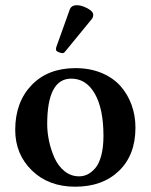

<svg xmlns="http://www.w3.org/2000/svg" viewBox="-20 -703 575 733"><path d="M252 -402.8Q160.2 -402.8 160.2 -229Q160.2 -198.7 167 -165.8Q173.8 -132.8 187.5 -101.6Q201.2 -70.3 225.8 -50Q250.5 -29.8 282.2 -29.8Q298.8 -29.8 314 -37.1Q329.1 -44.4 343.5 -60.8Q357.9 -77.1 366.5 -108.9Q375 -140.6 375 -184.1Q375 -287.6 342 -345.2Q309.1 -402.8 252 -402.8ZM38.1 -207Q38.1 -312.5 100.3 -377.7Q162.6 -442.9 268.1 -442.9Q323.2 -442.9 367.4 -424.6Q411.6 -406.2 439.5 -375Q467.3 -343.8 482.2 -303Q497.1 -262.2 497.1 -215.8Q497.1 -111.3 434.3 -50.8Q371.6 9.8 267.1 9.8Q165.5 9.8 101.8 -52.2Q38.1 -114.3 38.1 -207ZM273.9 -683.1Q291 -683.1 313.5 -671.4Q335.9 -659.7 335.9 -646Q335.9 -637.2 330.1 -629.9L230 -507.8Q224.1 -500 219.2 -500Q212.4 -500 203.1 -504.2Q193.8 -508.3 193.8 -513.2Q193.8 -520 194.8 -522.9L246.1 -666Q252 -683.1 273.9 -683.1Z"/></svg>

Font: Common Serif SemiBold
Style: Regular
Weight: 600
Designer: Philipp H. Poll, Khaled Hosny
Foundry: Stefan Peev, Context Ltd.
Version: Version 1.026